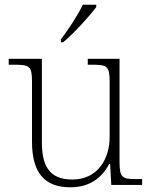

<svg xmlns="http://www.w3.org/2000/svg" viewBox="-20 -786 645 816"><path d="M239 -619V-606H248C292 -642 364 -721 389 -756V-766H332C311 -721 268 -657 239 -619ZM279 10C363 10 414 -32 444 -89H448L453 0H584V-25H558C501 -25 488 -30 488 -97V-536H353V-511H368C435 -511 446 -506 446 -438V-205C446 -107 393 -23 287 -23C183 -23 158 -90 158 -183V-536H17V-511H38C105 -511 116 -506 116 -439V-184C116 -51 170 10 279 10Z"/></svg>

Font: Noto Serif Lao ExtraLight
Style: Regular
Weight: 200
Designer: Monotype Design Team
Foundry: Monotype Imaging Inc.
Version: Version 2.003